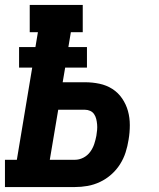

<svg xmlns="http://www.w3.org/2000/svg" viewBox="-21 -755 641 775"><path d="M-1 0V-110H47L109 -482H56V-565H122L132 -625H99V-735H313V-625H265L255 -565H330V-482H242L232 -423H322Q352 -423 380.5 -417Q409 -411 432.5 -396Q456 -381 472 -357.5Q488 -334 495.5 -307Q503 -280 503 -250Q503 -220 498 -191Q494 -165 486 -140Q478 -115 463.5 -92Q449 -69 428 -50.5Q407 -32 382.5 -20.5Q358 -9 332.5 -4.5Q307 0 281 0ZM281 -110Q299 -110 315.5 -118.5Q332 -127 343 -142Q354 -157 359.5 -174Q365 -191 368 -207Q370 -219 371 -230.5Q372 -242 371 -253Q370 -264 367.5 -274.5Q365 -285 359 -294Q353 -303 343 -307.5Q333 -312 322 -312H214L180 -110Z"/></svg>

Font: Iosevka Slab XBdExObl
Style: Regular
Weight: 800
Width: 7
Italic angle: -9°
Monospace: yes
Designer: Belleve Invis
Foundry: Belleve Invis
Version: Version 11.1.0; ttfautohint (v1.8.3)